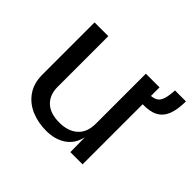

<svg xmlns="http://www.w3.org/2000/svg" viewBox="-138 -748 933 933"><g transform="rotate(45 329.0 -281.0)"><path d="M70.5 -170V-529H165V-179.5Q165 -126 197.8 -94.8Q230.5 -63.5 293.5 -63.5Q353.5 -63.5 388.2 -94.8Q423 -126 423 -185V-529H517V-470Q539 -472 552 -481.2Q565 -490.5 571.8 -511.8Q578.5 -533 580.5 -571.5H656Q655.5 -514.5 641.8 -479.5Q628 -444.5 597.8 -428Q567.5 -411.5 517 -413V0H433L432 -101Q419 -45 377.2 -17.5Q335.5 10 277 10Q220 10 173 -10.2Q126 -30.5 98.2 -71Q70.5 -111.5 70.5 -170Z"/></g></svg>

Font: 1883 Sans
Style: Regular
Weight: 400
Designer: 1883 Sans project is a fork of Public Sans.
Version: Version 1.009